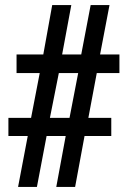

<svg xmlns="http://www.w3.org/2000/svg" viewBox="-20 -734 501 754"><path d="M51 0 89 -200H13V-271H102L136 -447H45V-520H150L185 -714H260L224 -520H299L336 -714H410L373 -520H449V-447H360L327 -271H417V-200H312L275 0H201L238 -200H163L125 0ZM176 -271H253L287 -447H211Z"/></svg>

Font: Noto Serif ExtraCondensed ExtraBold
Style: Regular
Weight: 800
Width: 2
Designer: Monotype Design Team
Foundry: Monotype Imaging Inc.
Version: Version 2.013; ttfautohint (v1.8.4.7-5d5b)